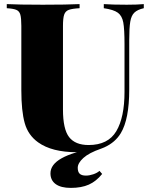

<svg xmlns="http://www.w3.org/2000/svg" viewBox="-20 -728 733 936"><path d="M681 -688Q650 -681 635 -666.5Q620 -652 615 -622Q610 -592 610 -532V-291Q610 -147 569 -79Q542 -34 489.5 -10Q437 14 354 14Q233 14 166 -34Q117 -69 100.5 -128Q84 -187 84 -288V-602Q84 -640 79 -657Q74 -674 59.5 -680Q45 -686 13 -688V-708Q70 -705 189 -705Q307 -705 368 -708V-688Q332 -686 315.5 -680Q299 -674 293 -657Q287 -640 287 -602V-194Q287 -98 317 -59.5Q347 -21 412 -21Q507 -21 547 -88.5Q587 -156 587 -280V-512Q587 -586 581 -618.5Q575 -651 554.5 -666Q534 -681 486 -688V-708Q527 -705 598 -705Q651 -705 681 -708ZM359 90Q359 110 368.5 119Q378 128 399 128Q416 128 435 121.5Q454 115 465 105L478 120Q449 156 413 172Q377 188 325 188Q277 188 251.5 169.5Q226 151 226 117Q226 74 280.5 43.5Q335 13 434 -3H472Q414 17 386.5 42Q359 67 359 90Z"/></svg>

Font: Playfair Display SC Black
Style: Regular
Weight: 900
Designer: Claus Eggers Sørensen
Foundry: Claus Eggers Sørensen
Version: Version 1.200; ttfautohint (v1.6)